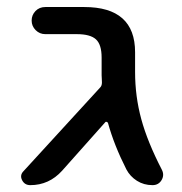

<svg xmlns="http://www.w3.org/2000/svg" viewBox="-20 -540 531 560"><path d="M68.4 0Q51.8 0 44.4 -14.6Q37.1 -29.3 48.8 -41L272.5 -285.2Q277.3 -290 277.3 -299.8Q277.3 -303.7 276.9 -310.1Q276.4 -316.4 276.4 -320.3V-372.1Q276.4 -410.2 259.8 -425.3Q243.2 -440.4 204.1 -440.4H112.3Q95.7 -440.4 84 -452.1Q72.3 -463.9 72.3 -480Q72.3 -496.1 83.5 -507.8Q94.7 -519.5 112.3 -519.5H225.6Q374 -519.5 374 -387.7V-330.1Q374 -258.8 392.1 -192.4Q410.2 -126 452.1 -44.9Q460 -29.3 451.2 -14.6Q442.4 0 424.8 0Q399.4 0 379.4 -12.7Q359.4 -25.4 348.6 -45.9Q312.5 -117.2 294.9 -181.6Q293.9 -183.6 291 -184.6Q288.1 -185.5 287.1 -183.6L161.1 -42Q123 0 68.4 0Z"/></svg>

Font: Rounded Mgen+ 2p medium
Style: Regular
Weight: 500
Designer: [Source Han Sans]
Ryoko NISHIZUKA  (kana & ideographs); Paul D. Hunt (Latin, Greek & Cyrillic); Wenlong ZHANG  (bopomofo
Version: Version 1.059.20150602